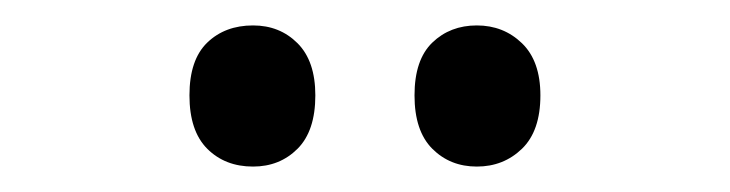

<svg xmlns="http://www.w3.org/2000/svg" viewBox="-20 -750 574 151"><path d="M129 -675Q129 -703 143 -716.5Q157 -730 179 -730Q200 -730 214 -716Q228 -702 228 -675Q228 -647 214 -633Q200 -619 179 -619Q157 -619 143 -633Q129 -647 129 -675ZM306 -675Q306 -703 320 -716.5Q334 -730 355 -730Q376 -730 390.5 -716Q405 -702 405 -675Q405 -647 390.5 -633Q376 -619 355 -619Q334 -619 320 -633Q306 -647 306 -675Z"/></svg>

Font: Noto Sans Lao UI Cond Med
Style: Regular
Weight: 500
Width: 3
Designer: Monotype Design Team
Foundry: Monotype Imaging Inc.
Version: Version 2.000; ttfautohint (v1.8.4.7-5d5b)